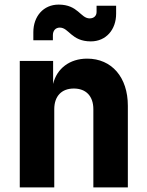

<svg xmlns="http://www.w3.org/2000/svg" viewBox="-20 -815 640 835"><path d="M375 -635C441 -635 485 -686 485 -755V-790H400V-763C400 -746 388 -735 370 -735C330 -735 320 -795 235 -795C169 -795 125 -744 125 -675V-640H210V-662C210 -682 222 -695 240 -695C280 -695 290 -635 375 -635ZM66 0H216V-340C216 -397 248 -430 301 -430C354 -430 386 -397 386 -340V0H536V-355C536 -479 466 -560 359 -560C283 -560 227 -517 211 -450V-550H66Z"/></svg>

Font: JetBrains Mono ExtraBold
Style: Regular
Weight: 800
Monospace: yes
Designer: Philipp Nurullin, Konstantin Bulenkov
Foundry: JetBrains
Version: Version 2.305